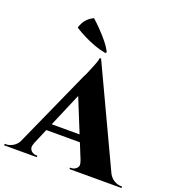

<svg xmlns="http://www.w3.org/2000/svg" viewBox="-198 -1078 1114 1209"><g transform="rotate(20 359.5 -473.0)"><path d="M353 -722 689 -6H479L279 -498ZM138 -73Q129 -53 134 -39Q139 -25 151.5 -17.5Q164 -10 176 -10H185V0H-34V-10Q-34 -10 -29.5 -10Q-25 -10 -25 -10Q-2 -10 22.5 -24.5Q47 -39 63 -73ZM353 -722 354 -583 107 -3H30L290 -582Q295 -589 302.5 -607.5Q310 -626 319.5 -648Q329 -670 336 -690Q343 -710 344 -722ZM446 -227V-181H157V-227ZM451 -73H657Q673 -39 697.5 -24.5Q722 -10 745 -10Q745 -10 749 -10Q753 -10 753 -10V0H404V-10H413Q433 -10 448.5 -26.5Q464 -43 451 -73ZM373 -771 366 -764Q331 -770 292 -784Q253 -798 216 -816.5Q179 -835 148 -855Q157 -886 175 -908.5Q193 -931 224 -946Q246 -927 275 -897.5Q304 -868 331 -835Q358 -802 373 -771Z"/></g></svg>

Font: Cinzel ExtraBold
Style: Regular
Weight: 800
Designer: Natanael Gama
Version: Version 2.000